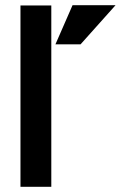

<svg xmlns="http://www.w3.org/2000/svg" viewBox="-20 -721 466 741"><path d="M260 -701H426L291 -550H194ZM59 -700H178V0H59Z"/></svg>

Font: Haskoy Bold
Style: Regular
Weight: 700
Designer: Ertekin Erdin
Foundry: Ertekin Erdin
Version: Version 1.500; ttfautohint (v1.8.3)